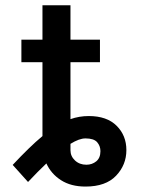

<svg xmlns="http://www.w3.org/2000/svg" viewBox="-20 -696 539 728"><path d="M141 -676.1H247.2V-545.5H359V-460.2H247.2V-244.3Q280.5 -256 316.4 -256Q385.3 -256 422.2 -219.1Q459.2 -182.2 459.2 -127.1Q459.2 -70.7 420.1 -29.7Q381 11.4 304.3 11.4Q248.9 11.4 211.3 -12.8Q173.7 -36.9 155.9 -76.3Q124.3 -46.5 86.3 -6L28.1 -70.7Q60 -104.8 87.9 -131.9Q115.8 -159.1 141 -180V-460.2H61.1V-545.5H141ZM247.2 -150.6V-126.4Q247.2 -103.7 264.4 -87.5Q281.6 -71.4 307.5 -71.4Q329.2 -71.4 345 -84.3Q360.8 -97.3 360.8 -122.9Q360.8 -142.4 348.4 -156.8Q335.9 -171.2 304 -171.2Q280.5 -171.2 247.2 -150.6Z"/></svg>

Font: Inter Zeller Medium
Style: Regular
Weight: 500
Designer: Rasmus Andersson; Joe Bland
Foundry: zeller
Version: Version 3.015;git-dec3a8cb1